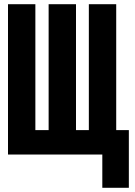

<svg xmlns="http://www.w3.org/2000/svg" viewBox="-20 -734 640 912"><path d="M18 0V-714H148V-116H211V-714H341V-116H402V-714H532V-116H592V158H466V0Z"/></svg>

Font: Noto Sans Mono ExtraBold
Style: Regular
Weight: 800
Designer: Monotype Design Team
Foundry: Monotype Imaging Inc.
Version: Version 2.014